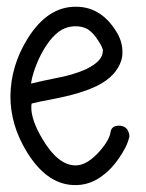

<svg xmlns="http://www.w3.org/2000/svg" viewBox="-20 -556 431 566"><path d="M305.7 -166Q308.6 -185.5 330.1 -185.5Q351.6 -185.5 358.4 -168Q361.3 -162.1 361.3 -156.2Q361.3 -153.3 361.3 -150.4Q361.3 -150.4 360.4 -150.4Q355.5 -125 328.1 -85.9Q308.6 -58.6 287.1 -42Q244.1 -6.8 192.4 -10.7Q116.2 -15.6 59.6 -107.4Q10.7 -186.5 10.7 -272.5Q11.7 -362.3 61.5 -442.4Q121.1 -538.1 206.1 -536.1Q280.3 -535.2 325.2 -459Q341.8 -430.7 340.8 -400.4Q340.8 -397.5 340.8 -396.5Q340.8 -388.7 337.9 -378.9Q323.2 -331.1 265.6 -302.7Q219.7 -280.3 139.6 -264.6Q124 -261.7 99.6 -256.8Q75.2 -251 74.2 -251Q72.3 -251 72.3 -241.2Q71.3 -203.1 105.5 -145.5Q151.4 -68.4 203.1 -68.4Q238.3 -68.4 277.3 -114.3Q302.7 -144.5 305.7 -166ZM71.3 -309.6Q112.3 -319.3 137.7 -324.2Q197.3 -335 234.4 -352.5Q283.2 -376 283.2 -406.2Q283.2 -406.2 283.2 -412.1Q283.2 -408.2 282.2 -412.1Q279.3 -421.9 269.5 -436.5Q254.9 -459 240.2 -468.8Q223.6 -479.5 198.2 -478.5Q178.7 -477.5 161.1 -467.8Q124 -445.3 93.8 -380.9Q76.2 -341.8 71.3 -309.6Z"/></svg>

Font: otype
Style: Regular
Weight: 400
Designer: ironsmith
Version: 4